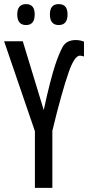

<svg xmlns="http://www.w3.org/2000/svg" viewBox="-20 -915 429 935"><path d="M193 -379 91 -714H0L150 -276V0H235V-278Q257 -370 277.5 -443Q298 -516 313 -559Q342 -644 369 -644Q375 -644 389 -640V-712Q370 -720 349 -720Q303 -720 284.5 -685.5Q266 -651 249 -599Q238 -566 224 -512Q210 -458 193 -379ZM223 -845Q223 -793 266 -793Q309 -793 309 -845Q309 -895 266 -895Q223 -895 223 -845ZM64 -845Q64 -793 107 -793Q149 -793 149 -845Q149 -895 107 -895Q64 -895 64 -845Z"/></svg>

Font: Noto Sans Display Condensed
Style: Regular
Weight: 400
Width: 3
Designer: Monotype Design Team
Foundry: Monotype Imaging Inc.
Version: Version 1.900